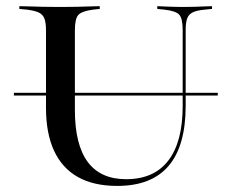

<svg xmlns="http://www.w3.org/2000/svg" viewBox="-20 -591 736 622"><path d="M25 -281.5V-290.3H685.5V-281.5ZM129 -369.4V-492.7Q129 -517.7 123.8 -531Q118.5 -544.4 105.6 -550.4Q92.7 -556.5 67.7 -559.7L42.7 -562.1V-571Q58.1 -571 77 -570.2Q96 -569.4 118.5 -569Q141.1 -568.5 166.1 -568.5H175.8H183.9Q208.9 -568.5 230.6 -569Q252.4 -569.4 270.6 -570.2Q288.7 -571 303.2 -571V-562.1L280.6 -559.7Q245.2 -554.8 233.9 -542.7Q222.6 -530.6 222.6 -492.7V-369.4ZM359.7 11.3Q283.9 11.3 232.7 -17.3Q181.5 -46 155.2 -102.4Q129 -158.9 129 -241.9V-369.4H222.6V-234.7Q222.6 -122.6 264.1 -66.5Q305.6 -10.5 388.7 -10.5Q479 -10.5 525.4 -71Q571.8 -131.5 571.8 -247.6V-369.4H581.5V-248.4Q581.5 -118.5 526.2 -53.6Q471 11.3 359.7 11.3ZM571.8 -369.4V-492.7Q571.8 -530.6 560.9 -543.1Q550 -555.6 512.9 -559.7L489.5 -562.1V-571Q506.5 -570.2 528.2 -569.4Q550 -568.5 576.6 -568.5Q594.4 -568.5 610.9 -569Q627.4 -569.4 641.5 -570.2Q655.6 -571 666.9 -571V-562.1L642.7 -559.7Q616.9 -557.3 604 -550.8Q591.1 -544.4 586.3 -531Q581.5 -517.7 581.5 -492.7V-369.4Z"/></svg>

Font: Playfair 144pt SemiExpanded Medium
Style: Regular
Weight: 500
Width: 6
Designer: Claus Eggers Sørensen
Foundry: Claus Eggers Sørensen
Version: Version 2.203